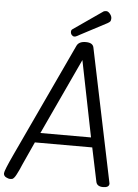

<svg xmlns="http://www.w3.org/2000/svg" viewBox="-89 -1125 856 1190"><g transform="rotate(5 339.5 -530.0)"><path d="M402 -759 182 -286H497ZM357 -843Q370 -872 413.5 -872Q457 -872 463 -843Q636 -12 636 -11Q636 14 598 14Q560 14 554 -15L510 -225H153L87 -80Q81 -64 74.5 -51Q68 -38 64 -29.5Q60 -21 57.5 -16.5Q55 -12 51.5 -6Q48 0 45 3Q42 6 39 9Q34 14 21 14Q8 14 -6.5 6Q-21 -2 -21 -18Q-21 -34 28 -139ZM507 -1071Q513 -1074 524 -1074Q535 -1074 546.5 -1060Q558 -1046 558 -1032.5Q558 -1019 554 -1013.5Q550 -1008 538 -1001L350 -902Q346 -900 338 -900Q330 -900 323 -908Q316 -916 316 -927.5Q316 -939 324 -944Z"/></g></svg>

Font: Kite One
Style: Regular
Weight: 400
Designer: Eduardo Rodriguez Tunni
Foundry: Eduardo Rodriguez Tunni
Version: Version 1.001